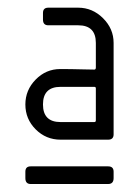

<svg xmlns="http://www.w3.org/2000/svg" viewBox="-20 -656 358 495"><path d="M45.4 -386.7Q45.4 -423.8 72 -450.9Q98.6 -478 135.3 -478Q148.4 -478 163.1 -477.8Q177.7 -477.5 195.6 -477.1Q213.4 -476.6 223.1 -476.6Q227.1 -476.6 227.1 -481.9V-545.4Q227.1 -590.8 181.6 -590.8H104.5Q90.8 -590.8 90.8 -605.5V-622.6Q90.8 -636.2 104.5 -636.2H181.6Q218.3 -636.2 245.6 -609.1Q272.9 -582 272.9 -545.4V-309.6Q272.9 -295.9 258.8 -295.9H136.2Q98.6 -295.9 72 -322.5Q45.4 -349.1 45.4 -386.7ZM258.8 -181.6H59.1Q45.4 -181.6 45.4 -196.8V-213.4Q45.4 -227.1 59.1 -227.1H258.8Q272.9 -227.1 272.9 -213.4V-196.8Q272.9 -181.6 258.8 -181.6ZM227.1 -345.7V-428.2Q227.1 -432.1 223.1 -432.1H136.2Q90.8 -432.1 90.8 -386.7Q90.8 -341.3 136.2 -341.3H223.1Q227.1 -341.3 227.1 -345.7Z"/></svg>

Font: GOSTRUS
Style: type A
Weight: 200
Designer: Юрий и Татьяна Кривогуз
Version: Version 01.0